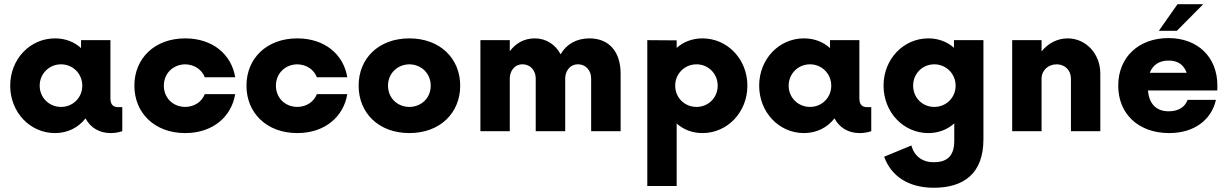

<svg xmlns="http://www.w3.org/2000/svg" viewBox="-20 -615 5756 900"><path d="M534.7 -112.8C516.6 -112.8 497.6 -118.7 497.6 -153.8V-426.8H359.9V-389.6C328.1 -418.5 286.6 -435.1 237.8 -435.1C120.6 -435.1 27.8 -337.9 27.8 -213.4C27.8 -88.9 120.6 8.8 237.8 8.8C298.3 8.8 347.7 -17.6 380.9 -60.1C404.3 -16.1 446.3 8.8 498.5 8.8C515.6 8.8 534.2 6.3 553.2 0V-112.8ZM266.1 -113.8C210.4 -113.8 166 -157.2 166 -213.4C166 -269.5 210.4 -313.5 266.1 -313.5C321.8 -313.5 365.7 -269.5 365.7 -213.4C365.7 -157.2 321.8 -113.8 266.1 -113.8Z M848.1 8.8C976.6 8.8 1064.9 -66.9 1082.5 -173.8H939.9C925.8 -137.7 891.6 -114.3 848.1 -113.8C790 -114.3 748 -156.7 748 -213.4C748 -270 790 -312.5 848.1 -313.5C891.6 -312.5 925.8 -289.1 939.9 -252.9H1082.5C1064.9 -360.4 976.6 -435.1 848.1 -435.1C704.6 -435.1 609.9 -341.3 609.9 -213.4C609.9 -85.4 704.6 8.8 848.1 8.8Z M1373.5 8.8C1502 8.8 1590.3 -66.9 1607.9 -173.8H1465.3C1451.2 -137.7 1417 -114.3 1373.5 -113.8C1315.4 -114.3 1273.4 -156.7 1273.4 -213.4C1273.4 -270 1315.4 -312.5 1373.5 -313.5C1417 -312.5 1451.2 -289.1 1465.3 -252.9H1607.9C1590.3 -360.4 1502 -435.1 1373.5 -435.1C1230 -435.1 1135.3 -341.3 1135.3 -213.4C1135.3 -85.4 1230 8.8 1373.5 8.8Z M1898.9 8.8C2042.5 8.8 2137.2 -85.4 2137.2 -213.4C2137.2 -341.3 2042.5 -435.1 1898.9 -435.1C1754.9 -435.1 1661.1 -341.3 1661.1 -213.4C1661.1 -85.4 1754.9 8.8 1898.9 8.8ZM1898.9 -113.8C1841.3 -114.3 1798.8 -156.7 1798.8 -213.4C1798.8 -270 1841.3 -312.5 1898.9 -313.5C1956.5 -312.5 1999 -270 1999 -213.4C1999 -156.7 1956.5 -114.3 1898.9 -113.8Z M2231.9 0H2369.6V-247.6C2369.6 -277.3 2388.2 -313.5 2429.2 -313.5C2467.3 -313.5 2491.2 -283.2 2491.2 -247.6V0H2629.4V-247.6C2629.4 -277.3 2647.9 -313.5 2689.5 -313.5C2727.1 -313.5 2751 -283.2 2751 -247.6V0H2889.2V-270C2889.2 -369.6 2837.4 -435.1 2743.2 -435.1C2682.1 -435.1 2634.8 -407.7 2607.9 -360.4C2584 -405.3 2541.5 -435.1 2486.3 -435.1C2437 -435.1 2397.5 -412.1 2369.6 -375V-426.8H2231.9Z M3272.9 -435.1C3224.6 -435.1 3183.6 -418.5 3151.9 -390.6V-425.8L3014.2 -426.8V256.8H3151.9V-36.1C3183.6 -7.8 3224.6 8.8 3272.9 8.8C3389.6 8.8 3483.4 -88.9 3483.4 -213.4C3483.4 -337.9 3389.6 -435.1 3272.9 -435.1ZM3245.1 -113.8C3189 -113.8 3145 -157.2 3145 -213.4C3145 -269.5 3189 -313.5 3245.1 -313.5C3300.3 -313.5 3344.2 -269.5 3344.2 -213.4C3344.2 -157.2 3300.3 -113.8 3245.1 -113.8Z M4045.4 -112.8C4027.3 -112.8 4008.3 -118.7 4008.3 -153.8V-426.8H3870.6V-389.6C3838.9 -418.5 3797.4 -435.1 3748.5 -435.1C3631.3 -435.1 3538.6 -337.9 3538.6 -213.4C3538.6 -88.9 3631.3 8.8 3748.5 8.8C3809.1 8.8 3858.4 -17.6 3891.6 -60.1C3915 -16.1 3957 8.8 4009.3 8.8C4026.4 8.8 4044.9 6.3 4064 0V-112.8ZM3776.9 -113.8C3721.2 -113.8 3676.8 -157.2 3676.8 -213.4C3676.8 -269.5 3721.2 -313.5 3776.9 -313.5C3832.5 -313.5 3876.5 -269.5 3876.5 -213.4C3876.5 -157.2 3832.5 -113.8 3776.9 -113.8Z M4451.7 -426.8V-391.1C4420.4 -418.9 4379.4 -435.1 4331.5 -435.1C4214.8 -435.1 4121.6 -337.9 4121.6 -213.4C4121.6 -88.9 4214.8 8.8 4331.5 8.8C4380.4 8.8 4421.4 -8.3 4453.1 -36.6V45.9C4453.1 123.5 4411.6 145.5 4356.4 145.5C4303.2 145.5 4265.6 116.7 4252 66.9L4124.5 119.6C4157.7 211.9 4239.3 265.1 4357.4 265.1C4499 265.1 4589.8 196.8 4589.8 38.6V-426.8ZM4359.4 -113.8C4303.7 -113.8 4260.3 -157.2 4260.3 -213.4C4260.3 -269.5 4303.7 -313.5 4359.4 -313.5C4415 -313.5 4459.5 -269.5 4459.5 -213.4C4459.5 -157.2 4415 -113.8 4359.4 -113.8Z M4984.9 -435.1C4935.5 -435.1 4892.6 -411.6 4862.3 -374V-426.8H4724.6V0H4862.3V-246.6C4862.3 -285.2 4893.6 -313.5 4933.1 -313.5C4972.2 -313.5 5000 -285.2 5000 -246.6V0H5137.7V-270C5137.7 -364.7 5068.8 -435.1 4984.9 -435.1Z M5620.1 -595.2H5499.5L5412.1 -470.7H5496.6ZM5686.5 -214.8C5686 -348.1 5594.2 -436.5 5457 -436.5C5318.4 -436.5 5221.7 -347.7 5221.7 -213.4C5221.7 -80.6 5316.9 8.8 5460.4 8.8C5579.6 8.8 5659.2 -54.7 5679.7 -147H5546.9C5535.2 -113.8 5504.4 -93.3 5458.5 -93.3C5397.5 -93.3 5366.7 -130.4 5360.8 -190.9H5686ZM5458.5 -331.1C5502.9 -331.1 5529.3 -310.1 5542.5 -273.9H5369.6C5383.3 -309.1 5411.6 -331.1 5458.5 -331.1Z"/></svg>

Font: Now ExtraBold
Style: Regular
Weight: 800
Designer: Alfredo Marco Pradil
Foundry: Alfredo Marco Pradil
Version: Version 1.200;hotconv 1.0.109;makeotfexe 2.5.65596